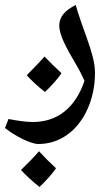

<svg xmlns="http://www.w3.org/2000/svg" viewBox="-45 -510 448 768"><path d="M108 66C150 66 189 54 224 29C293 -20 335 -115 335 -219C335 -258 321 -305 304 -353C290 -393 267 -455 258 -490C217 -470 192 -444 192 -408C192 -372 217 -323 261 -249C273 -229 283 -208 293 -187C257 -80 186 -22 86 -22C58 -22 26 -27 -11 -34L-25 2C16 35 79 66 108 66ZM135 -142C163 -169 186 -195 201 -217C175 -241 152 -264 133 -284C118 -266 94 -242 62 -209C80 -189 104 -166 135 -142ZM113 238C142 210 164 185 179 163C155 141 132 118 111 95C92 117 68 142 39 170C58 191 82 213 113 238Z"/></svg>

Font: Noto Naskh Arabic UI Medium
Style: Regular
Weight: 500
Designer: Monotype Design Team, David Williams, Mohamad Dakak and Nizar Qandah
Foundry: Monotype Imaging Inc.
Version: Version 2.014